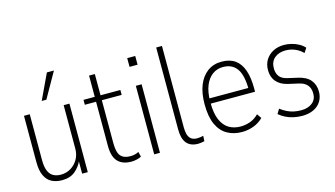

<svg xmlns="http://www.w3.org/2000/svg" viewBox="-84 -1022 2302 1318"><g transform="rotate(-15 1067.0 -363.0)"><path d="M219 8Q177 8 145.5 -8Q114 -24 96.5 -61Q79 -98 79 -158V-487H120V-161Q120 -113 132 -84.5Q144 -56 166.5 -43.5Q189 -31 220 -31Q259 -31 290.5 -50Q322 -69 341.5 -102Q361 -135 361 -180V-487H402V0H362V-95H366Q348 -52 312 -22Q276 8 219 8ZM223 -554 308 -734H358L256 -554Z M711 8Q648 8 615 -27Q582 -62 582 -138V-452H502V-487H582V-638H623V-487H764V-452H623V-147Q623 -81 645 -55.5Q667 -30 713 -30Q730 -30 745 -33.5Q760 -37 773 -44L782 -9Q772 -2 751 3Q730 8 711 8Z M866 -624V-686H923V-624ZM874 0V-487H915V0Z M1185 8Q1131 8 1104 -24.5Q1077 -57 1077 -123V-705H1118V-126Q1118 -102 1123 -80Q1128 -58 1143.5 -44Q1159 -30 1189 -30Q1201 -30 1213 -32Q1225 -34 1232 -36L1230 2Q1214 5 1204.5 6.5Q1195 8 1185 8Z M1498 8Q1438 8 1392.5 -18Q1347 -44 1322 -99Q1297 -154 1297 -243Q1297 -321 1319.5 -377Q1342 -433 1384 -464Q1426 -495 1485 -495Q1543 -495 1580.5 -468Q1618 -441 1636 -388.5Q1654 -336 1654 -260V-236H1325V-273H1632L1616 -257Q1616 -363 1583 -410Q1550 -457 1484 -457Q1442 -457 1409.5 -433.5Q1377 -410 1358 -364Q1339 -318 1339 -248V-242Q1339 -167 1359 -120.5Q1379 -74 1414.5 -52.5Q1450 -31 1498 -31Q1531 -31 1564.5 -42.5Q1598 -54 1627 -83L1649 -51Q1619 -21 1579.5 -6.5Q1540 8 1498 8Z M1926 8Q1894 8 1864 1.5Q1834 -5 1808.5 -18Q1783 -31 1763 -48L1783 -81Q1807 -63 1830 -52Q1853 -41 1877.5 -36Q1902 -31 1928 -31Q1977 -31 2007 -55Q2037 -79 2037 -121Q2037 -159 2017 -182Q1997 -205 1958 -213L1887 -229Q1834 -241 1806 -273.5Q1778 -306 1778 -355Q1778 -398 1797.5 -429Q1817 -460 1850.5 -477.5Q1884 -495 1928 -495Q1953 -495 1980 -488.5Q2007 -482 2031 -469Q2055 -456 2072 -437L2051 -405Q2032 -424 2011.5 -435Q1991 -446 1970.5 -451Q1950 -456 1929 -456Q1881 -456 1850.5 -430.5Q1820 -405 1820 -357Q1820 -323 1836.5 -300.5Q1853 -278 1892 -269L1962 -253Q2022 -240 2050 -206.5Q2078 -173 2078 -124Q2078 -85 2059.5 -55Q2041 -25 2006.5 -8.5Q1972 8 1926 8Z"/></g></svg>

Font: Nunito Sans 10pt Condensed ExtraLight
Style: Regular
Weight: 250
Width: 3
Designer: Vernon Adams
Foundry: Vernon Adams
Version: Version 3.101;gftools[0.9.27]